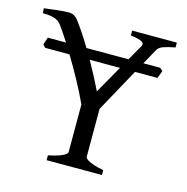

<svg xmlns="http://www.w3.org/2000/svg" viewBox="-95 -711 783 802"><g transform="rotate(15 297.0 -310.0)"><path d="M241.2 -451.7Q258.3 -421.4 274.2 -391.1Q290 -360.8 304.2 -332L372.1 -451.7ZM574.2 -594.2Q540.5 -587.9 522.7 -581.3Q504.9 -574.7 498 -562L461.4 -495.6H534.2L546.4 -484.4L534.2 -451.7H437L334 -264.2V-56.2Q334 -53.2 338.1 -49.1Q342.3 -44.9 351.8 -40Q361.3 -35.2 376.7 -30.3Q392.1 -25.4 415 -21V0H175.8V-21Q220.2 -30.3 238 -39.8Q255.9 -49.3 255.9 -56.2V-262.2Q234.9 -308.1 208 -357.2Q181.2 -406.2 153.8 -451.7H48.3L37.6 -463.9Q40 -471.2 42.7 -479.5Q45.4 -487.8 48.3 -495.6H127Q114.3 -515.1 103 -532Q91.8 -548.8 82 -562Q77.6 -567.4 72 -572.3Q66.4 -577.1 57.6 -580.8Q48.8 -584.5 35.6 -586.7Q22.5 -588.9 2 -588.9L0 -609.9Q28.8 -613.8 57.6 -616.9Q86.4 -620.1 106.9 -620.1Q129.4 -620.1 145 -601.1Q161.1 -580.1 179 -553.2Q196.8 -526.4 215.3 -495.6H397L435.1 -562Q442.4 -574.7 430.4 -582Q418.5 -589.4 380.9 -594.2V-615.2H574.2Z"/></g></svg>

Font: Noto Serif Devanagari
Style: Regular
Weight: 400
Designer: Monotype Design Team
Foundry: Monotype Imaging Inc.
Version: Version 1.01